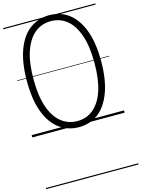

<svg xmlns="http://www.w3.org/2000/svg" viewBox="-196 -1080 1211 1645"><g transform="rotate(-15 409.5 -257.5)"><path d="M411 19Q315 19 240 -35Q165 -89 122.5 -199.5Q80 -310 80 -478Q80 -562 91 -631.5Q102 -701 123 -756Q144 -811 173 -852Q202 -893 239.5 -920Q277 -947 320 -960.5Q363 -974 411 -974Q507 -974 580.5 -920Q654 -866 696.5 -756Q739 -646 739 -478Q739 -394 728 -324.5Q717 -255 696 -200Q675 -145 646 -103.5Q617 -62 581 -35Q545 -8 502 5.5Q459 19 411 19ZM410 -35Q451 -35 486.5 -47Q522 -59 551.5 -83.5Q581 -108 605.5 -145Q630 -182 646.5 -231.5Q663 -281 671.5 -342.5Q680 -404 680 -478Q680 -627 646 -725Q612 -823 551.5 -872Q491 -921 411 -921Q370 -921 334 -909Q298 -897 268 -872.5Q238 -848 214 -811Q190 -774 173 -725Q156 -676 147.5 -614Q139 -552 139 -478Q139 -330 173 -231.5Q207 -133 268.5 -84Q330 -35 410 -35ZM0 449H819V459H0ZM0 -20H819V0H0ZM0 -505H819V-500H0ZM0 -969H819V-959H0Z"/></g></svg>

Font: Playwrite IT Trad Guides
Style: Regular
Weight: 400
Designer: Veronika Burian, José Scaglione
Foundry: TypeTogether
Version: Version 1.003